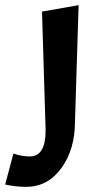

<svg xmlns="http://www.w3.org/2000/svg" viewBox="-20 -715 393 745"><path d="M82 10Q41 10 0 1L32 -119Q65 -108 96 -108Q157 -108 157 -209L143 -670L285 -695L271 -244Q271 -135 218 -62.5Q165 10 82 10Z"/></svg>

Font: Acme
Style: Regular
Weight: 400
Designer: Juan Pablo del Peral
Foundry: Juan Pablo del Peral
Version: Version 1.002